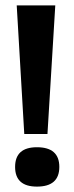

<svg xmlns="http://www.w3.org/2000/svg" viewBox="-20 -680 276 712"><path d="M70 -183 42 -660H185L156 -183ZM117 12Q36 12 36 -61Q36 -134 117 -134Q200 -134 200 -61Q200 12 117 12Z"/></svg>

Font: Bricolage Grotesque 96pt SemiBold
Style: Regular
Weight: 600
Designer: Mathieu Triay
Foundry: Atelier Triay
Version: Version 1.001; ttfautohint (v1.8.4.7-5d5b);gftools[0.9.33.de